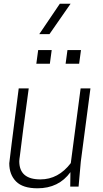

<svg xmlns="http://www.w3.org/2000/svg" viewBox="-20 -1007 555 1036"><path d="M247 -823H192L303 -987H361ZM182 9Q103 9 66.5 -28Q30 -65 30 -126Q30 -134 81 -530H135Q100 -275 87 -164Q86 -157 85 -150Q84 -143 84 -137Q84 -39 198 -39Q295 -39 362 -127L415 -530H468L416 -135L404 0H359L360 -78Q297 9 182 9ZM249 -663H176L186 -737H259ZM407 -663H334L344 -737H417Z"/></svg>

Font: Tanohe Sans Light
Style: Italic
Weight: 300
Designer: Village Type and Design LLC & Cristiano Sobral
Foundry: Cooper Hewitt Smithsonian Design Museum
Version: Version 1.00;September 29, 2021;FontCreator 13.0.0.2655 64-b